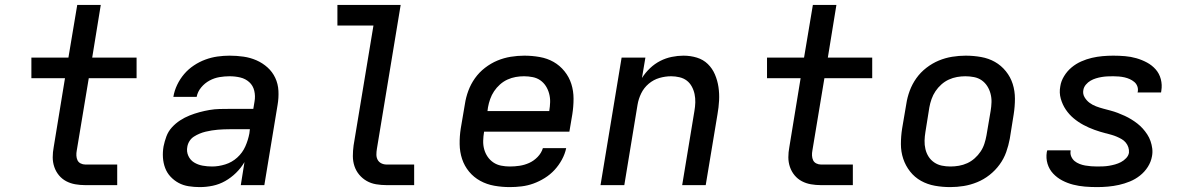

<svg xmlns="http://www.w3.org/2000/svg" viewBox="-20 -755 4840 783"><path d="M328 0Q307 0 287 -3.5Q267 -7 250 -16Q233 -25 220.5 -40Q208 -55 201.5 -74Q195 -93 195 -113.5Q195 -134 199 -155L245 -436H108V-520H259L295 -735H391L356 -520H537V-436H342L293 -141Q291 -131 291.5 -120.5Q292 -110 296 -101.5Q300 -93 309 -88.5Q318 -84 328 -84H458V0Z M795 8Q795 8 795 8Q795 8 795 8H794Q772 8 749.5 4.5Q727 1 708.5 -9Q690 -19 675.5 -34.5Q661 -50 653.5 -70Q646 -90 644.5 -112.5Q643 -135 647 -158Q651 -178 658.5 -198.5Q666 -219 681 -235.5Q696 -252 714.5 -264Q733 -276 753 -284Q773 -292 793.5 -297.5Q814 -303 834.5 -306.5Q855 -310 875.5 -310.5Q896 -311 917 -311H1013L1018 -341Q1022 -363 1017 -384.5Q1012 -406 996.5 -420Q981 -434 960 -439Q939 -444 916 -444Q896 -444 875 -440.5Q854 -437 834.5 -426.5Q815 -416 800.5 -398.5Q786 -381 782 -360H687Q691 -385 702.5 -409Q714 -433 731 -453Q748 -473 770.5 -488Q793 -503 817.5 -512Q842 -521 867 -524.5Q892 -528 916 -528Q945 -528 973 -524Q1001 -520 1026 -509Q1051 -498 1071 -480Q1091 -462 1102.5 -437.5Q1114 -413 1115.5 -384.5Q1117 -356 1112 -327L1058 0H962L977 -94Q963 -70 942.5 -50Q922 -30 898 -16.5Q874 -3 847.5 2.5Q821 8 795 8ZM845 -76Q871 -76 898.5 -84.5Q926 -93 947.5 -112.5Q969 -132 980.5 -158Q992 -184 997 -211L999 -228H917Q905 -228 892.5 -227.5Q880 -227 868 -226Q856 -225 843.5 -223Q831 -221 818.5 -218Q806 -215 794 -210Q782 -205 771 -198Q760 -191 753 -180Q746 -169 744 -157Q740 -137 748 -119.5Q756 -102 771.5 -92.5Q787 -83 806 -79.5Q825 -76 845 -76Z M1557 0Q1535 0 1514 -3.5Q1493 -7 1475.5 -17Q1458 -27 1445 -42.5Q1432 -58 1425.5 -77.5Q1419 -97 1419 -118.5Q1419 -140 1422 -162L1503 -651H1356V-735H1614L1517 -148Q1515 -136 1515 -124.5Q1515 -113 1520 -103.5Q1525 -94 1535 -89Q1545 -84 1557 -84H1669V0Z M2059 8Q2027 8 1996 2.5Q1965 -3 1938.5 -17.5Q1912 -32 1893 -55Q1874 -78 1864.5 -106.5Q1855 -135 1854.5 -167Q1854 -199 1859 -231L1876 -331Q1880 -358 1890 -385Q1900 -412 1917 -436Q1934 -460 1958 -478.5Q1982 -497 2008.5 -508Q2035 -519 2063 -523.5Q2091 -528 2118 -528Q2150 -528 2181 -522.5Q2212 -517 2237.5 -502.5Q2263 -488 2282 -464.5Q2301 -441 2310 -412.5Q2319 -384 2319 -352.5Q2319 -321 2314 -289L2302 -218H1954V-217Q1951 -199 1950.5 -181Q1950 -163 1954.5 -146.5Q1959 -130 1968.5 -116Q1978 -102 1992 -92.5Q2006 -83 2023.5 -79.5Q2041 -76 2059 -76Q2079 -76 2099 -79Q2119 -82 2138 -90.5Q2157 -99 2172.5 -115Q2188 -131 2194 -151H2289Q2284 -127 2271.5 -104Q2259 -81 2241.5 -62Q2224 -43 2201.5 -29Q2179 -15 2155.5 -6.5Q2132 2 2107.5 5Q2083 8 2059 8ZM2220 -302V-303Q2223 -321 2223.5 -338.5Q2224 -356 2219.5 -373Q2215 -390 2206 -404Q2197 -418 2183.5 -427.5Q2170 -437 2152.5 -440.5Q2135 -444 2117 -444Q2100 -444 2083 -441Q2066 -438 2049.5 -430.5Q2033 -423 2019 -410.5Q2005 -398 1995 -383Q1985 -368 1979 -351Q1973 -334 1970 -317L1968 -302Z M2429 0 2515 -520H2612L2598 -437Q2612 -459 2631 -477Q2650 -495 2672.5 -506.5Q2695 -518 2719.5 -523Q2744 -528 2767 -528Q2796 -528 2822 -520Q2848 -512 2866.5 -494Q2885 -476 2895.5 -451.5Q2906 -427 2910 -400Q2914 -373 2912.5 -345Q2911 -317 2906 -289L2858 0H2762L2812 -303Q2815 -320 2815.5 -337.5Q2816 -355 2812.5 -371.5Q2809 -388 2801 -402.5Q2793 -417 2780.5 -426.5Q2768 -436 2751 -440Q2734 -444 2717 -444Q2693 -444 2669 -437Q2645 -430 2625.5 -413.5Q2606 -397 2595 -374.5Q2584 -352 2580 -328L2526 0Z M3328 0Q3307 0 3287 -3.5Q3267 -7 3250 -16Q3233 -25 3220.5 -40Q3208 -55 3201.5 -74Q3195 -93 3195 -113.5Q3195 -134 3199 -155L3245 -436H3108V-520H3259L3295 -735H3391L3356 -520H3537V-436H3342L3293 -141Q3291 -131 3291.5 -120.5Q3292 -110 3296 -101.5Q3300 -93 3309 -88.5Q3318 -84 3328 -84H3458V0Z M3855 8Q3823 8 3792.5 2.5Q3762 -3 3736 -17.5Q3710 -32 3691.5 -55.5Q3673 -79 3663.5 -107.5Q3654 -136 3654 -167.5Q3654 -199 3659 -231L3676 -331Q3680 -358 3690 -385Q3700 -412 3717 -436Q3734 -460 3758 -478.5Q3782 -497 3808.5 -508Q3835 -519 3863 -523.5Q3891 -528 3918 -528Q3950 -528 3981 -522.5Q4012 -517 4037.5 -502.5Q4063 -488 4082 -464.5Q4101 -441 4110 -412.5Q4119 -384 4119 -352.5Q4119 -321 4114 -289L4098 -189Q4093 -162 4083.5 -135Q4074 -108 4056.5 -84Q4039 -60 4015.5 -41.5Q3992 -23 3965 -12Q3938 -1 3910.5 3.5Q3883 8 3855 8ZM3856 -76Q3873 -76 3890.5 -79Q3908 -82 3924.5 -89.5Q3941 -97 3955 -109.5Q3969 -122 3979 -137Q3989 -152 3994.5 -169Q4000 -186 4003 -203L4020 -303Q4023 -321 4023.5 -338.5Q4024 -356 4019.5 -373Q4015 -390 4006 -404Q3997 -418 3983.5 -427.5Q3970 -437 3952.5 -440.5Q3935 -444 3917 -444Q3900 -444 3883 -441Q3866 -438 3849.5 -430.5Q3833 -423 3819 -410.5Q3805 -398 3795 -383Q3785 -368 3779 -351Q3773 -334 3770 -317L3754 -217Q3751 -199 3750.5 -181.5Q3750 -164 3754 -147Q3758 -130 3767 -116Q3776 -102 3790 -92.5Q3804 -83 3821 -79.5Q3838 -76 3856 -76Z M4454 8Q4429 8 4404.5 6Q4380 4 4356.5 -2Q4333 -8 4312 -19Q4291 -30 4275 -47Q4259 -64 4252 -87Q4245 -110 4249 -135Q4250 -137 4250 -138.5Q4250 -140 4251 -142H4346Q4346 -141 4346 -140.5Q4346 -140 4346 -139Q4344 -127 4349 -116Q4354 -105 4362.5 -98Q4371 -91 4382.5 -86.5Q4394 -82 4405.5 -80Q4417 -78 4429.5 -77Q4442 -76 4454 -76Q4466 -76 4478.5 -76.5Q4491 -77 4503 -79Q4515 -81 4527.5 -84.5Q4540 -88 4551.5 -94Q4563 -100 4572.5 -110Q4582 -120 4584 -132Q4585 -144 4581.5 -154.5Q4578 -165 4571 -173.5Q4564 -182 4554.5 -187.5Q4545 -193 4534.5 -197.5Q4524 -202 4513.5 -205Q4503 -208 4492 -211H4491Q4467 -217 4443.5 -225.5Q4420 -234 4398.5 -245.5Q4377 -257 4358.5 -272.5Q4340 -288 4326.5 -308Q4313 -328 4306 -352.5Q4299 -377 4304 -403Q4307 -424 4319.5 -444.5Q4332 -465 4350 -480Q4368 -495 4389.5 -504.5Q4411 -514 4432.5 -519Q4454 -524 4476 -526Q4498 -528 4520 -528Q4544 -528 4568 -526Q4592 -524 4614.5 -517.5Q4637 -511 4657.5 -500Q4678 -489 4693 -472Q4708 -455 4714 -432Q4720 -409 4716 -385Q4716 -383 4715.5 -381.5Q4715 -380 4715 -378H4619Q4619 -379 4619.5 -379.5Q4620 -380 4620 -381Q4622 -393 4618 -403.5Q4614 -414 4605.5 -421Q4597 -428 4587 -432.5Q4577 -437 4566 -439.5Q4555 -442 4543 -443Q4531 -444 4520 -444Q4508 -444 4496.5 -443.5Q4485 -443 4473 -441Q4461 -439 4449.5 -435.5Q4438 -432 4427.5 -426Q4417 -420 4408.5 -410Q4400 -400 4398 -388Q4395 -372 4403 -358.5Q4411 -345 4423 -336Q4435 -327 4449.5 -321.5Q4464 -316 4479 -312Q4494 -308 4509 -304Q4524 -300 4538.5 -294.5Q4553 -289 4567 -282.5Q4581 -276 4594 -268Q4607 -260 4618.5 -251Q4630 -242 4640 -231Q4650 -220 4658.5 -207Q4667 -194 4672 -179.5Q4677 -165 4679 -149.5Q4681 -134 4678 -118Q4674 -95 4661 -74.5Q4648 -54 4629 -39Q4610 -24 4588 -15Q4566 -6 4543.5 -1Q4521 4 4498.5 6Q4476 8 4454 8Z"/></svg>

Font: Iosevka SS04 Md Ex Obl
Style: Regular
Weight: 500
Width: 7
Italic angle: -9°
Monospace: yes
Designer: Belleve Invis
Foundry: Belleve Invis
Version: Version 19.0.0; ttfautohint (v1.8.4)